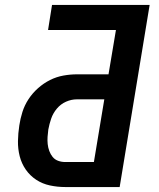

<svg xmlns="http://www.w3.org/2000/svg" viewBox="-20 -755 640 775"><path d="M244 0Q212 0 181.5 -6.5Q151 -13 126 -29.5Q101 -46 84 -70.5Q67 -95 59.5 -124.5Q52 -154 52.5 -185.5Q53 -217 58 -249Q62 -276 70.5 -303Q79 -330 95 -354.5Q111 -379 133.5 -399Q156 -419 182 -432Q208 -445 236 -450Q264 -455 291 -455H418L448 -634H174L190 -735H584L463 0ZM243 -101H359L401 -354H290Q268 -354 246.5 -344.5Q225 -335 209.5 -316.5Q194 -298 186.5 -276Q179 -254 175 -232Q173 -217 172 -202.5Q171 -188 172.5 -173.5Q174 -159 179 -145.5Q184 -132 192.5 -121.5Q201 -111 214.5 -106Q228 -101 243 -101Z"/></svg>

Font: Iosevka Aile Oblique
Style: Bold
Weight: 700
Italic angle: -9°
Designer: Belleve Invis
Foundry: Belleve Invis
Version: Version 31.1.0; ttfautohint (v1.8.4)